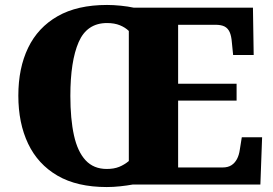

<svg xmlns="http://www.w3.org/2000/svg" viewBox="-20 -745 1103 775"><path d="M411 10Q291 10 212 -36Q133 -82 93.5 -165Q54 -248 54 -359Q54 -470 93.5 -552Q133 -634 212.5 -679.5Q292 -725 412 -725Q438 -725 467.5 -722Q497 -719 520 -714H1001L1004 -523H921L916 -573Q914 -600 907 -615.5Q900 -631 886.5 -638Q873 -645 849 -645H699V-407H935V-339H699V-69H878Q900 -69 914 -78Q928 -87 936.5 -103Q945 -119 948 -141L956 -191H1038L1031 0H515Q493 4 465 7Q437 10 411 10ZM411 -63Q440 -63 461 -71.5Q482 -80 500 -95V-620Q486 -634 464 -643Q442 -652 412 -652Q331 -652 297.5 -575Q264 -498 264 -358Q264 -265 278.5 -199Q293 -133 325.5 -98Q358 -63 411 -63Z"/></svg>

Font: Noto Serif Bengali Black
Style: Regular
Weight: 900
Version: Version 2.003